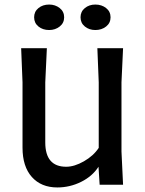

<svg xmlns="http://www.w3.org/2000/svg" viewBox="-20 -812 639 844"><path d="M514 -146 521 0H418L413 -79Q386 -37 336.5 -12.5Q287 12 232 12Q161 12 120 -34Q79 -80 79 -163V-450L73 -600H186L179 -450V-186Q179 -79 271 -79Q307 -79 349 -103Q391 -127 414 -162V-450L408 -600H521L514 -450ZM130 -736Q130 -761 149 -776.5Q168 -792 196 -792Q223 -792 242.5 -776.5Q262 -761 262 -736Q262 -711 242.5 -695.5Q223 -680 196 -680Q168 -680 149 -695.5Q130 -711 130 -736ZM334 -736Q334 -761 353 -776.5Q372 -792 399 -792Q427 -792 446.5 -776.5Q466 -761 466 -736Q466 -711 446.5 -695.5Q427 -680 399 -680Q372 -680 353 -695.5Q334 -711 334 -736Z"/></svg>

Font: Farro
Style: Regular
Weight: 400
Designer: Aceler Chua
Foundry: Grayscale Limited
Version: Version 1.101